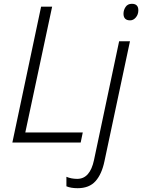

<svg xmlns="http://www.w3.org/2000/svg" viewBox="-20 -749 747 1009"><path d="M45 0 196 -714H254L113 -53H415L404 0ZM664 -642Q681 -642 694 -657.5Q707 -673 707 -695Q707 -729 673 -729Q651 -729 640 -712.5Q629 -696 629 -677Q629 -642 664 -642ZM388 240Q449 240 482 203Q515 166 529 98L663 -532H606L474 92Q453 191 386 191Q354 191 329 180V230Q352 240 388 240Z"/></svg>

Font: Noto Sans UI Light
Style: Italic
Weight: 300
Italic angle: -12°
Designer: Monotype Design Team
Foundry: Monotype Imaging Inc.
Version: Version 1.901